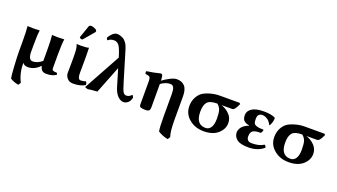

<svg xmlns="http://www.w3.org/2000/svg" viewBox="-74 -1331 3861 2200"><g transform="rotate(20 1857.0 -230.5)"><path d="M204.1 -248V-170.9Q204.1 -70.8 256.8 -70.8Q314.9 -70.8 371.1 -118.2V-250Q371.1 -373 363.8 -429.2L366.2 -432.1Q400.4 -429.2 434.1 -429.2Q434.1 -429.2 511.2 -432.1L512.2 -429.2Q503.4 -376 502.9 -249V-80.1Q502.9 -57.1 515.9 -50.5Q528.8 -43.9 562 -43.9Q569.8 -37.1 571.8 -22.9Q528.8 10.3 453.1 9.8Q419.9 9.8 401.9 -5.1Q383.8 -20 374 -58.1H372.1Q308.1 9.8 228 9.8Q182.1 9.8 163.1 -20Q163.1 107.9 214.8 205.1Q207 214.8 195.8 236.8Q137.7 228 92.8 198.2Q85.9 168.5 78.9 51.8Q71.8 -64.9 71.8 -129.9V-249Q71.8 -373 64.9 -429.2L66.9 -432.1Q101.1 -429.2 134.8 -429.2L211.9 -432.1L212.9 -429.2Q204.1 -376 204.1 -248Z M751.5 -683.1Q769.5 -683.1 796.1 -671.1Q822.8 -659.2 822.8 -645Q822.8 -636.2 817.9 -629.9L713.9 -507.8Q707 -500 702.6 -500Q695.8 -500 684.3 -504.4Q672.9 -508.8 672.9 -514.2Q672.9 -520 673.8 -522.9L723.6 -666Q729.5 -683.1 751.5 -683.1ZM682.6 -261.2 681.6 -321.8Q680.7 -395 663.6 -429.2L665.5 -431.2Q677.7 -429.2 709.5 -429.2Q786.6 -429.2 811.5 -439Q813.5 -375 813.5 -342.8V-272Q813.5 -238.3 813 -190.4Q812.5 -142.6 812.5 -130.9Q812.5 -53.7 849.6 -54.2Q883.8 -54.2 907.7 -65.9Q924.8 -55.2 924.8 -24.9Q866.7 10.3 777.8 9.8Q732.9 9.8 706.8 -19.8Q680.7 -49.3 680.7 -87.9Q680.7 -92.8 681.9 -159.4Q683.1 -226.1 682.6 -261.2Z M1481.4 -75.2Q1472.7 -31.2 1447.3 -10Q1421.9 11.2 1395.5 11.2Q1356.4 11.2 1322 -23.9Q1287.6 -59.1 1267.6 -126L1205.1 -334L1073.7 0Q977.5 6.8 958.5 12.2L923.8 0L1170.4 -449.2L1161.6 -478Q1146.5 -526.9 1132.1 -557.4Q1117.7 -587.9 1102.1 -599.4Q1086.4 -610.8 1077.1 -614Q1067.9 -617.2 1053.7 -617.2Q1008.8 -617.2 982.4 -591.8Q969.2 -595.7 965.8 -619.1Q981.9 -649.9 1008.8 -674.1Q1035.6 -698.2 1062.5 -698.2Q1077.6 -698.2 1094.2 -694.1Q1110.8 -689.9 1133.8 -678.5Q1156.7 -667 1177.2 -638.4Q1197.8 -609.9 1209.5 -568.8L1316.4 -213.9Q1344.2 -118.7 1359.4 -94.2Q1374.5 -69.8 1399.4 -69.8Q1436.5 -69.8 1461.4 -101.1Q1472.7 -99.1 1481.4 -75.2Z M1716.8 -43.5Q1716.8 -15.6 1706.3 -2.9Q1695.8 9.8 1664.1 9.8Q1621.1 9.8 1603.8 2.2Q1586.4 -5.4 1586.4 -25.9Q1586.4 -215.3 1586.4 -309.1Q1586.4 -351.1 1575 -363Q1563.5 -375 1521.5 -378.9Q1515.6 -397.9 1519 -411.1Q1604 -422.4 1685.1 -443.8Q1704.1 -443.8 1708.5 -426.8Q1713.9 -402.8 1715.8 -366.2Q1748.5 -392.1 1798.1 -418.2Q1847.7 -444.3 1879.4 -444.8Q1943.4 -445.8 1978.8 -407.5Q2014.2 -369.1 2014.2 -284.2V0Q2014.2 146 2036.1 205.1L2017.1 236.8Q1946.3 223.6 1894 188Q1884.3 142.1 1884.3 0V-267.1Q1884.3 -316.9 1872.3 -342.5Q1860.4 -368.2 1829.1 -368.2Q1774.9 -368.2 1716.3 -326.2V-321.3Q1716.3 -229 1716.8 -43.5Z M2588.9 -340.8H2462.9Q2522.9 -320.8 2564.9 -277.3Q2606.9 -233.9 2606.9 -171.9Q2606.9 -100.1 2544.9 -44.4Q2482.9 11.2 2371.1 11.2Q2266.1 11.2 2193.1 -49.8Q2120.1 -110.8 2120.1 -204.1Q2120.1 -301.3 2185.1 -366.2Q2211.9 -393.1 2276.9 -414.6Q2341.8 -436 2407.7 -436H2648.9L2659.7 -423.8Q2656.7 -418.9 2649.4 -403.1Q2642.1 -387.2 2637.5 -379.6Q2632.8 -372.1 2624.8 -361.1Q2616.7 -350.1 2608.4 -345.5Q2600.1 -340.8 2588.9 -340.8ZM2377.9 -32.2Q2419.9 -32.2 2443.4 -68.6Q2466.8 -105 2466.8 -175Q2466.8 -245.1 2456.3 -278.6Q2445.8 -312 2413.1 -340.8Q2322.3 -340.8 2291 -304Q2259.8 -267.1 2259.8 -188Q2259.8 -32.2 2377.9 -32.2Z M2944.8 -394Q2885.7 -394 2885.7 -328.1Q2885.7 -292 2892.3 -275.9Q2898.9 -259.8 2926.3 -250Q2953.6 -240.2 3012.7 -240.2Q3012.7 -218.3 2995.6 -195.8Q2967.8 -195.8 2950.2 -193.8Q2932.6 -191.9 2912.6 -184.3Q2892.6 -176.8 2882.6 -158.4Q2872.6 -140.1 2872.6 -110.8Q2872.6 -47.9 2936.5 -47.9Q3029.8 -47.9 3082 -83.5Q3096.2 -77.1 3104.5 -55.2Q3031.2 9.8 2917.5 9.8Q2813.5 9.8 2773.2 -24.7Q2732.9 -59.1 2732.9 -107.9Q2732.9 -119.1 2736.8 -132.1Q2740.7 -145 2750.7 -162.6Q2760.7 -180.2 2783.7 -197.5Q2806.6 -214.8 2840.8 -227.1V-230Q2796.9 -236.8 2774.9 -257.8Q2752.9 -278.8 2752.9 -325.2Q2752.9 -376 2801.3 -407.5Q2849.6 -439 2945.8 -439Q3036.6 -439 3084.5 -414.1L3086.9 -411.1Q3089.8 -391.6 3082.3 -364Q3074.7 -336.4 3062 -314L3054.7 -313Q3036.1 -350.6 3013.7 -367.7Q2979 -394 2944.8 -394Z M3624.5 -340.8H3498.5Q3558.6 -320.8 3600.6 -277.3Q3642.6 -233.9 3642.6 -171.9Q3642.6 -100.1 3580.6 -44.4Q3518.6 11.2 3406.7 11.2Q3301.8 11.2 3228.8 -49.8Q3155.8 -110.8 3155.8 -204.1Q3155.8 -301.3 3220.7 -366.2Q3247.6 -393.1 3312.5 -414.6Q3377.4 -436 3443.4 -436H3684.6L3695.3 -423.8Q3692.4 -418.9 3685.1 -403.1Q3677.7 -387.2 3673.1 -379.6Q3668.5 -372.1 3660.4 -361.1Q3652.3 -350.1 3644 -345.5Q3635.7 -340.8 3624.5 -340.8ZM3413.6 -32.2Q3455.6 -32.2 3479 -68.6Q3502.4 -105 3502.4 -175Q3502.4 -245.1 3491.9 -278.6Q3481.4 -312 3448.7 -340.8Q3357.9 -340.8 3326.7 -304Q3295.4 -267.1 3295.4 -188Q3295.4 -32.2 3413.6 -32.2Z"/></g></svg>

Font: Linux Biolinum
Style: Bold
Weight: 700
Designer: Philipp H. Poll
Foundry: Philipp H. Poll
Version: Version 1.3.2 ; ttfautohint (v0.9)